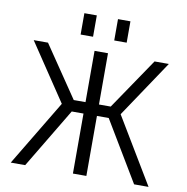

<svg xmlns="http://www.w3.org/2000/svg" viewBox="-98 -1031 1095 1125"><g transform="rotate(10 450.0 -468.5)"><path d="M513 -810V-937H587V-810ZM313 -810V-937H387V-810ZM410 0V-357H340L126 0H40L275 -391L48 -730H133L340 -425H410V-730H490V-425H560L767 -730H852L625 -391L860 0H774L560 -357H490V0Z"/></g></svg>

Font: Mplus 1p
Style: Regular
Weight: 400
Version: Version 1.061